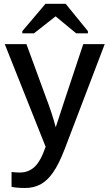

<svg xmlns="http://www.w3.org/2000/svg" viewBox="-20 -754 559 982"><path d="M108.4 207.5Q67.9 207.5 39.1 201.7V125.5Q60.5 128.4 82 128.4Q125.5 128.4 156.7 99.6Q188 70.8 213.4 -3.4L4.4 -528.3H115.2L216.8 -251Q228.5 -221.2 241.7 -181.4Q254.9 -141.6 265.1 -103Q277.3 -141.1 289.1 -176.5Q300.8 -211.9 312.5 -248L405.8 -528.3H515.6L310.5 9.3Q295.4 48.3 280.5 78.1Q265.6 107.9 251.5 127.9Q222.7 169.4 188 188.5Q153.3 207.5 108.4 207.5ZM94.2 -583.5V-594.7L212.4 -734.4H315.9L429.7 -594.7V-583.5H369.6L265.1 -669.9H263.7L153.8 -583.5Z"/></svg>

Font: Arimo Medium
Style: Regular
Weight: 500
Designer: Steve Matteson
Foundry: Monotype Imaging Inc.
Version: Version 1.33